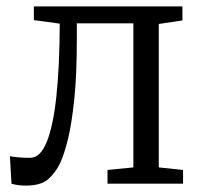

<svg xmlns="http://www.w3.org/2000/svg" viewBox="-20 -575 633 601"><path d="M61 6Q45.5 6 33.8 4Q22 2 16 0L11 -86Q21.5 -84 37.2 -82.5Q53 -81 74.5 -81Q106 -81 126.2 -130.5Q146.5 -180 156.5 -273.8Q166.5 -367.5 167 -501L86 -512V-555H551V-511L477 -500V-51L553 -43V0H316.5V-43L397.5 -51V-502H220.5V-453Q220.5 -340.5 212.5 -264Q204.5 -187.5 192.8 -139.8Q181 -92 169 -66Q155 -36 131.8 -15Q108.5 6 61 6Z"/></svg>

Font: Merriweather Light
Style: Regular
Weight: 300
Designer: Eben Sorkin
Foundry: Eben Sorkin
Version: Version 2.100